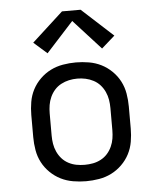

<svg xmlns="http://www.w3.org/2000/svg" viewBox="-54 -808 708 863"><g transform="rotate(-5 300.0 -377.0)"><path d="M300 8Q271 8 241.5 3Q212 -2 186 -15Q160 -28 138.5 -49Q117 -70 103.5 -96Q90 -122 85 -151.5Q80 -181 80 -210V-310Q80 -339 85 -368.5Q90 -398 103.5 -424Q117 -450 138.5 -471Q160 -492 186 -505Q212 -518 241.5 -523Q271 -528 300 -528Q329 -528 358.5 -523Q388 -518 414 -505Q440 -492 461.5 -471Q483 -450 496.5 -424Q510 -398 515 -368.5Q520 -339 520 -310V-210Q520 -181 515 -151.5Q510 -122 496.5 -96Q483 -70 461.5 -49Q440 -28 414 -15Q388 -2 358.5 3Q329 8 300 8ZM300 -66Q319 -66 337.5 -69.5Q356 -73 373 -82Q390 -91 402.5 -105Q415 -119 423 -136.5Q431 -154 434 -172.5Q437 -191 437 -210V-310Q437 -329 434 -347.5Q431 -366 423 -383.5Q415 -401 402.5 -415Q390 -429 373 -438Q356 -447 337.5 -451Q319 -455 300 -455Q281 -455 262.5 -451Q244 -447 227 -438Q210 -429 197.5 -415Q185 -401 177 -383.5Q169 -366 166 -347.5Q163 -329 163 -310V-210Q163 -191 166 -172.5Q169 -154 177 -136.5Q185 -119 197.5 -105Q210 -91 227 -82Q244 -73 262.5 -69.5Q281 -66 300 -66ZM177 -580 117 -633 258 -762H342L483 -633L423 -580L300 -715Z"/></g></svg>

Font: Iosevka SS04 Extended
Style: Regular
Weight: 400
Width: 7
Monospace: yes
Designer: Belleve Invis
Foundry: Belleve Invis
Version: Version 19.0.0; ttfautohint (v1.8.4)